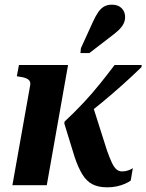

<svg xmlns="http://www.w3.org/2000/svg" viewBox="-20 -792 626 821"><path d="M437 -150 375 -345 317 -276Q368 -314 414.5 -352.5Q461 -391 504 -429.5Q547 -468 585 -505L586 -514H470Q439 -473 406 -432Q373 -391 335.5 -351Q298 -311 256 -272L255 -264L299 -121Q314 -76 332 -46.5Q350 -17 375.5 -4Q401 9 438 9Q460 9 479 5Q498 1 514 -6Q530 -13 539 -20L548 -73Q541 -68 528.5 -63.5Q516 -59 502 -59Q489 -59 478.5 -67.5Q468 -76 458.5 -96Q449 -116 437 -150ZM33 0H180L271 -514H61L52 -466L63 -464Q80 -462 91 -457.5Q102 -453 106.5 -446Q111 -439 109 -427ZM378 -700Q389 -724 400 -740Q411 -756 425 -764Q439 -772 459 -772Q485 -772 500 -757Q515 -742 515 -719Q515 -703 507.5 -689Q500 -675 486 -662Q472 -649 453 -635L362 -565H324L326 -586Z"/></svg>

Font: Roboto Serif 72pt SemiCondensed SemiBold
Style: Italic
Weight: 600
Width: 4
Italic angle: -10°
Designer: Greg Gazdowicz
Foundry: Commercial Type
Version: Version 1.008